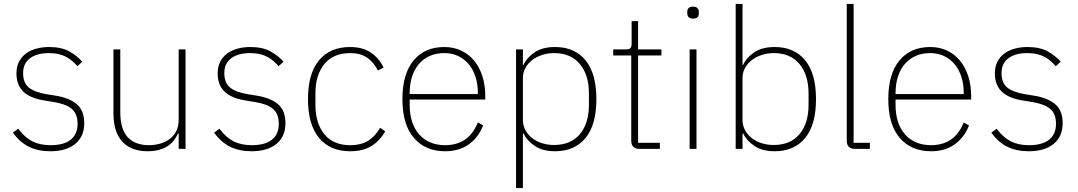

<svg xmlns="http://www.w3.org/2000/svg" viewBox="-20 -760 5502 980"><path d="M237 12Q174 12 127.5 -11Q81 -34 46 -83L73 -103Q107 -58 145.5 -38.5Q184 -19 238 -19Q306 -19 341 -47Q376 -75 376 -128Q376 -179 346.5 -204Q317 -229 256 -239L213 -246Q179 -251 151.5 -261Q124 -271 104.5 -287.5Q85 -304 74.5 -328Q64 -352 64 -386Q64 -419 76.5 -444Q89 -469 111.5 -486Q134 -503 164.5 -511.5Q195 -520 230 -520Q294 -520 334 -497.5Q374 -475 400 -445L375 -422Q364 -435 350.5 -447Q337 -459 320 -468.5Q303 -478 280.5 -483.5Q258 -489 229 -489Q169 -489 133.5 -463Q98 -437 98 -387Q98 -336 128 -312.5Q158 -289 219 -279L262 -272Q333 -261 371.5 -228.5Q410 -196 410 -131Q410 -63 364 -25.5Q318 12 237 12Z M892 -78H888Q881 -61 868.5 -44.5Q856 -28 837.5 -15.5Q819 -3 793 4.5Q767 12 733 12Q649 12 604 -37.5Q559 -87 559 -182V-508H594V-188Q594 -100 632 -59.5Q670 -19 741 -19Q770 -19 797.5 -27Q825 -35 846 -50.5Q867 -66 879.5 -90.5Q892 -115 892 -148V-508H927V0H892Z M1264 12Q1201 12 1154.5 -11Q1108 -34 1073 -83L1100 -103Q1134 -58 1172.5 -38.5Q1211 -19 1265 -19Q1333 -19 1368 -47Q1403 -75 1403 -128Q1403 -179 1373.5 -204Q1344 -229 1283 -239L1240 -246Q1206 -251 1178.5 -261Q1151 -271 1131.5 -287.5Q1112 -304 1101.5 -328Q1091 -352 1091 -386Q1091 -419 1103.5 -444Q1116 -469 1138.5 -486Q1161 -503 1191.5 -511.5Q1222 -520 1257 -520Q1321 -520 1361 -497.5Q1401 -475 1427 -445L1402 -422Q1391 -435 1377.5 -447Q1364 -459 1347 -468.5Q1330 -478 1307.5 -483.5Q1285 -489 1256 -489Q1196 -489 1160.5 -463Q1125 -437 1125 -387Q1125 -336 1155 -312.5Q1185 -289 1246 -279L1289 -272Q1360 -261 1398.5 -228.5Q1437 -196 1437 -131Q1437 -63 1391 -25.5Q1345 12 1264 12Z M1767 12Q1665 12 1608.5 -56Q1552 -124 1552 -254Q1552 -385 1608.5 -452.5Q1665 -520 1767 -520Q1831 -520 1873 -491.5Q1915 -463 1938 -415L1909 -400Q1887 -443 1853.5 -466Q1820 -489 1767 -489Q1681 -489 1635.5 -433Q1590 -377 1590 -283V-225Q1590 -131 1635.5 -75Q1681 -19 1767 -19Q1824 -19 1860.5 -42.5Q1897 -66 1920 -108L1946 -90Q1921 -44 1878 -16Q1835 12 1767 12Z M2252 12Q2151 12 2092.5 -56Q2034 -124 2034 -254Q2034 -383 2091 -451.5Q2148 -520 2248 -520Q2295 -520 2333.5 -502Q2372 -484 2399.5 -451Q2427 -418 2442 -371.5Q2457 -325 2457 -268V-252H2071V-225Q2071 -178 2083 -140Q2095 -102 2118.5 -75Q2142 -48 2175.5 -33.5Q2209 -19 2252 -19Q2373 -19 2419 -135L2446 -120Q2423 -60 2374 -24Q2325 12 2252 12ZM2248 -489Q2206 -489 2173.5 -474.5Q2141 -460 2118 -433Q2095 -406 2083 -368Q2071 -330 2071 -284V-280H2419V-286Q2419 -332 2406.5 -369.5Q2394 -407 2371.5 -433.5Q2349 -460 2317.5 -474.5Q2286 -489 2248 -489Z M2614 -508H2649V-429H2652Q2669 -466 2709 -493Q2749 -520 2813 -520Q2913 -520 2968.5 -452.5Q3024 -385 3024 -254Q3024 -123 2968.5 -55.5Q2913 12 2813 12Q2749 12 2709 -15.5Q2669 -43 2652 -79H2649V200H2614ZM2808 -20Q2893 -20 2939.5 -75Q2986 -130 2986 -225V-283Q2986 -378 2939.5 -433.5Q2893 -489 2808 -489Q2776 -489 2747 -479.5Q2718 -470 2696.5 -453.5Q2675 -437 2662 -413.5Q2649 -390 2649 -362V-148Q2649 -119 2662 -95.5Q2675 -72 2696.5 -55Q2718 -38 2747 -29Q2776 -20 2808 -20Z M3245 0Q3202 0 3202 -42V-477H3110V-508H3176Q3193 -508 3198.5 -515Q3204 -522 3204 -539V-652H3237V-508H3356V-477H3237V-31H3348V0Z M3518 -665Q3502 -665 3495 -672.5Q3488 -680 3488 -691V-700Q3488 -711 3494.5 -718.5Q3501 -726 3517 -726Q3533 -726 3540 -718.5Q3547 -711 3547 -700V-691Q3547 -680 3540.5 -672.5Q3534 -665 3518 -665ZM3500 -508H3535V0H3500Z M3735 -740H3770V-429H3773Q3790 -466 3830 -493Q3870 -520 3934 -520Q4034 -520 4089.5 -452.5Q4145 -385 4145 -254Q4145 -123 4089.5 -55.5Q4034 12 3934 12Q3870 12 3830 -15.5Q3790 -43 3773 -79H3770V0H3735ZM3929 -20Q4014 -20 4060.5 -75Q4107 -130 4107 -225V-283Q4107 -378 4060.5 -433.5Q4014 -489 3929 -489Q3897 -489 3868 -479.5Q3839 -470 3817.5 -453.5Q3796 -437 3783 -413.5Q3770 -390 3770 -362V-148Q3770 -119 3783 -95.5Q3796 -72 3817.5 -55Q3839 -38 3868 -29Q3897 -20 3929 -20Z M4345 0Q4302 0 4302 -42V-740H4337V-31H4420V0Z M4732 12Q4631 12 4572.5 -56Q4514 -124 4514 -254Q4514 -383 4571 -451.5Q4628 -520 4728 -520Q4775 -520 4813.5 -502Q4852 -484 4879.5 -451Q4907 -418 4922 -371.5Q4937 -325 4937 -268V-252H4551V-225Q4551 -178 4563 -140Q4575 -102 4598.5 -75Q4622 -48 4655.5 -33.5Q4689 -19 4732 -19Q4853 -19 4899 -135L4926 -120Q4903 -60 4854 -24Q4805 12 4732 12ZM4728 -489Q4686 -489 4653.5 -474.5Q4621 -460 4598 -433Q4575 -406 4563 -368Q4551 -330 4551 -284V-280H4899V-286Q4899 -332 4886.5 -369.5Q4874 -407 4851.5 -433.5Q4829 -460 4797.5 -474.5Q4766 -489 4728 -489Z M5231 12Q5168 12 5121.5 -11Q5075 -34 5040 -83L5067 -103Q5101 -58 5139.5 -38.5Q5178 -19 5232 -19Q5300 -19 5335 -47Q5370 -75 5370 -128Q5370 -179 5340.5 -204Q5311 -229 5250 -239L5207 -246Q5173 -251 5145.5 -261Q5118 -271 5098.5 -287.5Q5079 -304 5068.5 -328Q5058 -352 5058 -386Q5058 -419 5070.5 -444Q5083 -469 5105.5 -486Q5128 -503 5158.5 -511.5Q5189 -520 5224 -520Q5288 -520 5328 -497.5Q5368 -475 5394 -445L5369 -422Q5358 -435 5344.5 -447Q5331 -459 5314 -468.5Q5297 -478 5274.5 -483.5Q5252 -489 5223 -489Q5163 -489 5127.5 -463Q5092 -437 5092 -387Q5092 -336 5122 -312.5Q5152 -289 5213 -279L5256 -272Q5327 -261 5365.5 -228.5Q5404 -196 5404 -131Q5404 -63 5358 -25.5Q5312 12 5231 12Z"/></svg>

Font: IBM Plex Sans KR ExtLt
Style: Regular
Weight: 200
Designer: Mike Abbink; Paul van der Laan; Pieter van Rosmalen; Wujin Sim; Chorong Kim; Dohee Lee;
Foundry: Sandoll Inc.
Version: Version 1.002